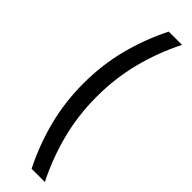

<svg xmlns="http://www.w3.org/2000/svg" viewBox="-305 -795 891 891"><g transform="rotate(45 140.0 -350.0)"><path d="M168 100H255Q202 -6 173.5 -117.5Q145 -229 145 -350Q145 -471 173.5 -582.5Q202 -694 255 -800H168Q115 -694 86.5 -582.5Q58 -471 58 -350Q58 -229 86.5 -117.5Q115 -6 168 100Z"/></g></svg>

Font: IngvarSans
Style: Regular
Weight: 500
Version: Version 3.000